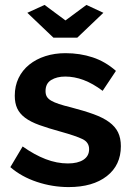

<svg xmlns="http://www.w3.org/2000/svg" viewBox="-20 -750 537 780"><path d="M161 -730 246 -667 331 -730 400 -698 294 -597H197L91 -698ZM259 10Q193 10 130 -11Q67 -32 22 -71L72 -155Q120 -121 165.5 -103.5Q211 -86 256 -86Q296 -86 319 -101Q342 -116 342 -144Q342 -172 315 -185Q288 -198 227 -215Q176 -229 140 -242Q104 -255 82 -271.5Q60 -288 50 -309.5Q40 -331 40 -361Q40 -401 55.5 -433Q71 -465 99 -487.5Q127 -510 164.5 -522Q202 -534 246 -534Q305 -534 356.5 -517Q408 -500 451 -462L397 -381Q357 -411 319.5 -425Q282 -439 245 -439Q211 -439 188 -425Q165 -411 165 -380Q165 -366 170.5 -357Q176 -348 188 -341Q200 -334 219.5 -327.5Q239 -321 268 -314Q322 -300 360.5 -286Q399 -272 423.5 -254Q448 -236 459.5 -212.5Q471 -189 471 -156Q471 -79 414 -34.5Q357 10 259 10Z"/></svg>

Font: IngvarSans
Style: Bold
Weight: 700
Version: Version 3.000